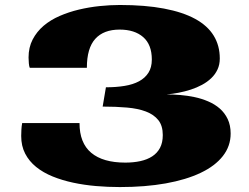

<svg xmlns="http://www.w3.org/2000/svg" viewBox="-20 -739 1008 778"><path d="M65.9 -188Q65.9 -199.7 66.7 -213.4Q67.4 -227.1 69.8 -240.2H302.2Q302.2 -159.7 349.6 -119.9Q397 -80.1 487.8 -80.1Q521 -80.1 548.8 -86.2Q576.7 -92.3 596.9 -105.5Q617.2 -118.7 628.4 -139.9Q639.6 -161.1 639.6 -191.9Q639.6 -229.5 621.6 -252.2Q603.5 -274.9 571.3 -287.1Q539.1 -299.3 494.4 -303.2Q449.7 -307.1 396 -307.1L409.2 -385.3Q450.2 -385.3 484.6 -390.9Q519 -396.5 543.5 -409.7Q567.9 -422.9 581.5 -444.3Q595.2 -465.8 595.2 -497.6Q595.2 -558.1 560.3 -588.6Q525.4 -619.1 464.8 -619.1Q399.9 -619.1 366 -581.5Q332 -543.9 332 -464.4H100.6Q98.1 -469.2 96.9 -482.2Q95.7 -495.1 95.7 -505.9Q95.7 -546.9 112.3 -578.9Q128.9 -610.8 156.7 -634.5Q184.6 -658.2 221.7 -674.3Q258.8 -690.4 300 -700.2Q341.3 -710 383.8 -714.4Q426.3 -718.8 465.8 -718.8Q568.4 -718.8 644.5 -704.3Q720.7 -689.9 771 -662.4Q821.3 -634.8 845.9 -594.5Q870.6 -554.2 870.6 -502Q870.6 -477.1 861.3 -457.3Q852.1 -437.5 835.9 -422.1Q819.8 -406.7 798.6 -395.3Q777.3 -383.8 753.4 -376Q729.5 -368.2 704.1 -363.3Q678.7 -358.4 655.3 -356.4Q681.2 -356.4 710.4 -354Q739.7 -351.6 768.6 -345.5Q797.4 -339.4 823.7 -328.1Q850.1 -316.9 870.4 -299.3Q890.6 -281.7 902.6 -256.6Q914.6 -231.4 914.6 -197.8Q914.6 -147 883.1 -106.7Q851.6 -66.4 793 -38.6Q734.4 -10.7 651.4 4.2Q568.4 19 465.8 19Q417.5 19 369.1 14.9Q320.8 10.7 276.4 1.2Q231.9 -8.3 193.4 -23.9Q154.8 -39.6 126.5 -62.5Q98.1 -85.4 82 -116.5Q65.9 -147.5 65.9 -188Z"/></svg>

Font: Goblin One
Style: Regular
Weight: 400
Designer: Riccardo De Franceschi
Foundry: Sorkin Type Co.
Version: Version 1.001